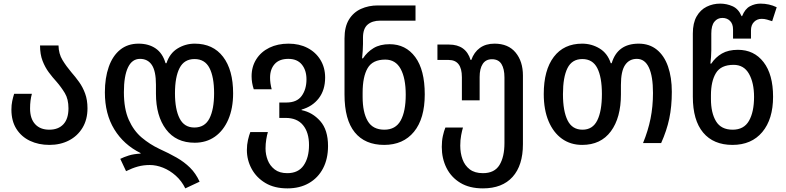

<svg xmlns="http://www.w3.org/2000/svg" viewBox="-20 -790 4337 1060"><path d="M253 10Q193 10 145.5 -12.5Q98 -35 70.5 -78.5Q43 -122 43 -185Q43 -211 47.5 -232Q52 -253 58 -272H156Q151 -254 148.5 -234Q146 -214 146 -191Q146 -135 174 -104.5Q202 -74 252 -74Q302 -74 330 -104Q358 -134 358 -192Q358 -243 338 -276Q318 -309 292 -339Q270 -363 249.5 -390.5Q229 -418 215 -454Q201 -490 201 -539H303Q304 -493 325 -458.5Q346 -424 374 -391Q396 -366 416.5 -337.5Q437 -309 450 -273.5Q463 -238 463 -192Q463 -130 435.5 -84.5Q408 -39 360.5 -14.5Q313 10 253 10Z M1003 250Q983 209 950.5 180Q918 151 880.5 136Q843 121 807 121Q772 121 741 129.5Q710 138 676 155L644 87Q664 77 691 68.5Q718 60 756 58V55Q663 9 611 -76Q559 -161 559 -280Q559 -360 580.5 -421Q602 -482 643.5 -515.5Q685 -549 745 -549Q801 -549 839.5 -522.5Q878 -496 894 -441H899Q917 -496 960.5 -522.5Q1004 -549 1055 -549Q1156 -549 1211.5 -476.5Q1267 -404 1267 -275Q1267 -192 1240.5 -130.5Q1214 -69 1166.5 -35.5Q1119 -2 1055 -2Q952 -2 896.5 -76Q841 -150 841 -273V-322Q841 -397 818.5 -431Q796 -465 753 -465Q709 -465 686.5 -417.5Q664 -370 664 -281Q664 -189 691 -128.5Q718 -68 762.5 -30.5Q807 7 860 32Q913 56 955 80Q997 104 1029 135.5Q1061 167 1082 213ZM1053 -86Q1111 -86 1136.5 -136.5Q1162 -187 1162 -275Q1162 -365 1136.5 -414.5Q1111 -464 1054 -464Q997 -464 971.5 -414.5Q946 -365 946 -275Q946 -187 971.5 -136.5Q997 -86 1053 -86Z M1567 250Q1495 250 1445.5 220.5Q1396 191 1369.5 142.5Q1343 94 1343 38Q1343 9 1349 -17Q1355 -43 1362 -61H1459Q1454 -45 1450 -20.5Q1446 4 1446 30Q1446 63 1458 94Q1470 125 1496.5 145.5Q1523 166 1566 166Q1627 166 1656.5 123Q1686 80 1686 11Q1686 -59 1653 -99Q1620 -139 1557 -139H1522V-224H1561Q1619 -224 1645.5 -260.5Q1672 -297 1672 -352Q1672 -402 1646.5 -433.5Q1621 -465 1572 -465Q1522 -465 1496.5 -436.5Q1471 -408 1471 -361Q1471 -331 1480 -297H1381Q1369 -333 1369 -369Q1369 -422 1395 -463Q1421 -504 1467 -526.5Q1513 -549 1573 -549Q1632 -549 1677.5 -525.5Q1723 -502 1749 -459.5Q1775 -417 1775 -362Q1775 -293 1740 -247.5Q1705 -202 1645 -185V-182Q1705 -170 1748 -121.5Q1791 -73 1791 16Q1791 87 1763.5 139.5Q1736 192 1685.5 221Q1635 250 1567 250Z M2101 10Q1995 10 1938.5 -59.5Q1882 -129 1882 -268V-578Q1882 -642 1906.5 -682Q1931 -722 1973 -741Q2015 -760 2066 -760H2274V-676H2079Q2035 -676 2009.5 -654Q1984 -632 1984 -582V-547Q1984 -531 1982.5 -508.5Q1981 -486 1979 -468H1984Q2007 -503 2042.5 -524.5Q2078 -546 2131 -546Q2220 -546 2272.5 -475Q2325 -404 2325 -269Q2325 -135 2265.5 -62.5Q2206 10 2101 10ZM2102 -74Q2164 -74 2192 -124.5Q2220 -175 2220 -267Q2220 -358 2192 -409.5Q2164 -461 2107 -461Q2037 -461 2009.5 -413.5Q1982 -366 1982 -278V-255Q1982 -170 2010 -122Q2038 -74 2102 -74Z M2646 250Q2572 250 2521.5 219.5Q2471 189 2445 137Q2419 85 2419 21Q2419 -12 2425 -39.5Q2431 -67 2439 -86H2536Q2531 -70 2526 -43.5Q2521 -17 2521 14Q2521 55 2533.5 89.5Q2546 124 2573.5 145Q2601 166 2646 166Q2710 166 2737.5 121Q2765 76 2765 0V-362Q2765 -410 2748.5 -436.5Q2732 -463 2696 -463Q2662 -463 2645 -437Q2628 -411 2628 -365V-236H2530V-364Q2530 -459 2457 -459H2395V-544H2459Q2552 -544 2578 -459H2582Q2597 -502 2629.5 -525.5Q2662 -549 2710 -549Q2786 -549 2826.5 -500Q2867 -451 2867 -373V6Q2867 123 2810 186.5Q2753 250 2646 250Z M3194 10Q3130 10 3082.5 -24Q3035 -58 3008.5 -121Q2982 -184 2982 -271Q2982 -403 3037.5 -476Q3093 -549 3194 -549Q3246 -549 3290 -522.5Q3334 -496 3352 -441H3357Q3389 -549 3506 -549Q3565 -549 3606 -516Q3647 -483 3668 -423Q3689 -363 3689 -283Q3689 -202 3675 -135.5Q3661 -69 3630 0H3530Q3558 -68 3571.5 -135Q3585 -202 3585 -277Q3585 -369 3562.5 -417Q3540 -465 3496 -465Q3454 -465 3431 -431Q3408 -397 3408 -321V-269Q3408 -140 3352.5 -65Q3297 10 3194 10ZM3196 -74Q3252 -74 3277.5 -125.5Q3303 -177 3303 -271Q3303 -364 3277.5 -414Q3252 -464 3195 -464Q3138 -464 3113 -414Q3088 -364 3088 -270Q3088 -177 3113.5 -125.5Q3139 -74 3196 -74Z M4024 10Q3919 10 3862 -58Q3805 -126 3805 -256V-605Q3805 -663 3826 -699.5Q3847 -736 3881.5 -753Q3916 -770 3956 -770Q3992 -770 4024.5 -755.5Q4057 -741 4074 -701H4077Q4093 -741 4120.5 -755.5Q4148 -770 4178 -770Q4227 -770 4268 -750L4243 -673Q4228 -678 4214 -682Q4200 -686 4185 -686Q4160 -686 4143 -669Q4126 -652 4126 -622V-577H4027V-627Q4027 -658 4010.5 -674.5Q3994 -691 3968 -691Q3941 -691 3924 -670Q3907 -649 3907 -605V-512Q3907 -495 3905.5 -475.5Q3904 -456 3902 -439H3907Q3930 -474 3965.5 -494.5Q4001 -515 4054 -515Q4143 -515 4195.5 -447Q4248 -379 4248 -256Q4248 -132 4188.5 -61Q4129 10 4024 10ZM4025 -74Q4087 -74 4115 -123Q4143 -172 4143 -255Q4143 -333 4115 -382.5Q4087 -432 4030 -432Q3960 -432 3932.5 -386.5Q3905 -341 3905 -264V-243Q3905 -167 3933 -120.5Q3961 -74 4025 -74Z"/></svg>

Font: Noto Sans Georgian SemiCondensed Medium
Style: Regular
Weight: 500
Width: 4
Designer: Monotype Design Team, Akaki Razmadze
Foundry: Google LLC
Version: Version 2.005; ttfautohint (v1.8.4.7-5d5b)